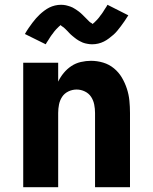

<svg xmlns="http://www.w3.org/2000/svg" viewBox="-20 -782 640 802"><path d="M77 0V-520H223V-441Q232 -460 246 -477Q260 -494 278 -506Q296 -518 317.5 -523Q339 -528 360 -528Q386 -528 411 -520.5Q436 -513 456 -496.5Q476 -480 489 -458Q502 -436 510 -411.5Q518 -387 520.5 -361.5Q523 -336 523 -310V0H377V-310Q377 -328 373.5 -345.5Q370 -363 360.5 -377.5Q351 -392 334.5 -400Q318 -408 300 -408Q282 -408 265.5 -400Q249 -392 239.5 -377.5Q230 -363 226.5 -345.5Q223 -328 223 -310V0ZM365 -597Q360 -597 355 -597.5Q350 -598 345 -599Q340 -600 335.5 -601Q331 -602 326 -604Q321 -606 316.5 -608.5Q312 -611 308 -613Q304 -615 299.5 -618.5Q295 -622 291 -625Q287 -628 283 -631.5Q279 -635 275.5 -638Q272 -641 269.5 -644Q267 -647 262.5 -651.5Q258 -656 254 -660Q250 -664 246.5 -667Q243 -670 238.5 -672.5Q234 -675 234 -678H235L232 -676Q229 -674 226.5 -671.5Q224 -669 221.5 -666.5Q219 -664 217.5 -662.5Q216 -661 214.5 -659.5Q213 -658 211.5 -656Q210 -654 208 -652Q206 -650 204.5 -647.5Q203 -645 201 -642.5Q199 -640 197 -637.5Q195 -635 193 -632Q191 -629 189 -626Q187 -623 185 -619.5Q183 -616 180.5 -612.5Q178 -609 175.5 -605Q173 -601 171 -597L84 -640Q92 -654 100 -665.5Q108 -677 115.5 -687Q123 -697 130.5 -705.5Q138 -714 146 -721.5Q154 -729 164.5 -737Q175 -745 186 -750.5Q197 -756 209.5 -759Q222 -762 235 -762Q240 -762 245 -761.5Q250 -761 255 -760Q260 -759 264.5 -757.5Q269 -756 274 -754.5Q279 -753 283.5 -750.5Q288 -748 292 -745.5Q296 -743 300.5 -740Q305 -737 309 -734Q313 -731 317 -727.5Q321 -724 324.5 -720.5Q328 -717 330.5 -714.5Q333 -712 337.5 -707.5Q342 -703 346 -699Q350 -695 353.5 -691.5Q357 -688 361.5 -686Q366 -684 366 -681Q366 -680 366 -680Q366 -680 365 -680Q365 -681 368 -683Q371 -685 373.5 -687.5Q376 -690 378.5 -692.5Q381 -695 382.5 -696.5Q384 -698 385.5 -699.5Q387 -701 388.5 -703Q390 -705 392 -707Q394 -709 395.5 -711.5Q397 -714 399 -716.5Q401 -719 403 -721.5Q405 -724 407 -727Q409 -730 411 -733Q413 -736 415 -739.5Q417 -743 419.5 -746.5Q422 -750 424.5 -754Q427 -758 429 -762L516 -718Q508 -705 500 -693.5Q492 -682 484.5 -672Q477 -662 469.5 -653Q462 -644 454 -637Q446 -630 435.5 -622Q425 -614 414 -608.5Q403 -603 390.5 -600Q378 -597 365 -597Z"/></svg>

Font: Iosevka Aile Heavy
Style: Regular
Weight: 900
Designer: Belleve Invis
Foundry: Belleve Invis
Version: Version 31.1.0; ttfautohint (v1.8.4)